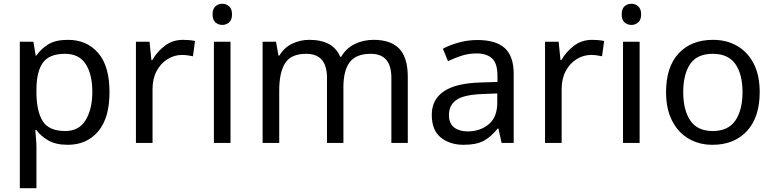

<svg xmlns="http://www.w3.org/2000/svg" viewBox="-20 -757 4098 1017"><path d="M85 -536H157L169 -463H173Q197 -498 235.5 -522Q274 -546 340 -546Q439 -546 499.5 -477Q560 -408 560 -269Q560 -131 499.5 -60.5Q439 10 339 10Q276 10 236 -13Q196 -36 173 -68H167Q168 -51 170.5 -25Q173 1 173 20V240H85ZM173 -286V-269Q173 -170 205.5 -116.5Q238 -63 326 -63Q399 -63 434 -121.5Q469 -180 469 -270Q469 -363 434 -417.5Q399 -472 324 -472Q242 -472 208 -426Q174 -380 173 -286Z M950 -546Q965 -546 982 -544.5Q999 -543 1013 -540L1002 -459Q989 -462 973 -464Q957 -466 944 -466Q903 -466 867 -443.5Q831 -421 809.5 -380.5Q788 -340 788 -286V0H700V-536H772L782 -438H786Q811 -482 852.5 -514Q894 -546 950 -546Z M1158 -737Q1178 -737 1193.5 -723.5Q1209 -710 1209 -681Q1209 -652 1193.5 -638.5Q1178 -625 1158 -625Q1136 -625 1121 -638.5Q1106 -652 1106 -681Q1106 -710 1121 -723.5Q1136 -737 1158 -737ZM1201 -536V0H1113V-536Z M1442 -536 1455 -463H1460Q1485 -505 1527.5 -525.5Q1570 -546 1618 -546Q1745 -546 1782 -456H1787Q1814 -502 1859.5 -524Q1905 -546 1959 -546Q2050 -546 2095 -499Q2140 -452 2140 -349V0H2053V-345Q2053 -472 1944 -472Q1866 -472 1832.5 -427.5Q1799 -383 1799 -296V0H1712V-345Q1712 -472 1602 -472Q1521 -472 1490 -422Q1459 -372 1459 -278V0H1371V-536Z M2509 -545Q2607 -545 2654 -502Q2701 -459 2701 -365V0H2637L2620 -76H2616Q2581 -32 2542 -11Q2503 10 2436 10Q2363 10 2315 -28.5Q2267 -67 2267 -149Q2267 -229 2330 -272.5Q2393 -316 2524 -320L2615 -323V-355Q2615 -422 2586 -448Q2557 -474 2504 -474Q2462 -474 2424 -461.5Q2386 -449 2353 -433L2326 -499Q2361 -518 2409 -531.5Q2457 -545 2509 -545ZM2614 -262 2535 -259Q2435 -255 2396.5 -227Q2358 -199 2358 -148Q2358 -103 2385.5 -82Q2413 -61 2456 -61Q2523 -61 2568.5 -98.5Q2614 -136 2614 -214Z M3117 -546Q3132 -546 3149 -544.5Q3166 -543 3180 -540L3169 -459Q3156 -462 3140 -464Q3124 -466 3111 -466Q3070 -466 3034 -443.5Q2998 -421 2976.5 -380.5Q2955 -340 2955 -286V0H2867V-536H2939L2949 -438H2953Q2978 -482 3019.5 -514Q3061 -546 3117 -546Z M3325 -737Q3345 -737 3360.5 -723.5Q3376 -710 3376 -681Q3376 -652 3360.5 -638.5Q3345 -625 3325 -625Q3303 -625 3288 -638.5Q3273 -652 3273 -681Q3273 -710 3288 -723.5Q3303 -737 3325 -737ZM3368 -536V0H3280V-536Z M4004 -269Q4004 -136 3936.5 -63Q3869 10 3754 10Q3683 10 3627.5 -22.5Q3572 -55 3540 -117.5Q3508 -180 3508 -269Q3508 -402 3574.5 -474Q3641 -546 3757 -546Q3829 -546 3885 -513.5Q3941 -481 3972.5 -419.5Q4004 -358 4004 -269ZM3599 -269Q3599 -174 3636.5 -118.5Q3674 -63 3756 -63Q3837 -63 3875 -118.5Q3913 -174 3913 -269Q3913 -364 3875 -418Q3837 -472 3755 -472Q3673 -472 3636 -418Q3599 -364 3599 -269Z"/></svg>

Font: BC Sans
Style: Regular
Weight: 400
Designer: Monotype Design Team
Province of B.C.
Foundry: Monotype Imaging Inc.
Version: Version 2.000;GOOG;noto-source:20170915:90ef993387c0